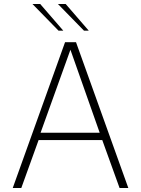

<svg xmlns="http://www.w3.org/2000/svg" viewBox="-20 -945 709 965"><path d="M44 0 307 -733H362L625 0H581L494 -241H174L87 0ZM184 -278H481L334 -695ZM402 -791 271 -925H310L426 -791ZM274 -791 143 -925H182L298 -791Z"/></svg>

Font: Exo Thin ExtraLight
Style: Regular
Weight: 250
Version: Version 2.000